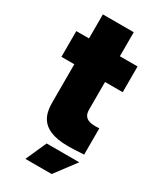

<svg xmlns="http://www.w3.org/2000/svg" viewBox="-207 -731 812 969"><g transform="rotate(30 198.5 -246.5)"><path d="M374 -370V-520H271V-660H91V-520H17V-370H92V-160C92 -98 92 4 271 4C289 4 317 3 363 0V-153C356 -153 349 -152 342 -152C336 -152 330 -153 324 -153C271 -158 271 -194 271 -213V-370ZM117 167H270L361 46H171Z"/></g></svg>

Font: Arthouse Owned Black
Style: Regular
Weight: 900
Designer: Jeremy Tribby
Foundry: Tribby Type
Version: Version 1.000;PS 001.000;hotconv 1.0.88;makeotf.lib2.5.64775